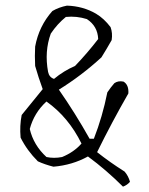

<svg xmlns="http://www.w3.org/2000/svg" viewBox="-20 -702 540 696"><path d="M169.9 -662.1Q193.4 -675.8 222.7 -681.6Q281.2 -679.7 328.1 -652.3Q357.4 -634.8 380.9 -603.5Q388.7 -582 384.8 -556.6Q367.2 -525.4 347.7 -494.1Q275.4 -427.7 193.4 -377Q252 -293 304.7 -199.2H320.3Q351.6 -279.3 369.1 -367.2Q380.9 -384.8 394.5 -400.4Q408.2 -410.2 427.7 -406.2Q447.3 -394.5 445.3 -363.3Q384.8 -257.8 332 -150.4Q378.9 -113.3 431.6 -80.1Q445.3 -64.5 451.2 -43Q441.4 -31.2 425.8 -25.4Q365.2 -85.9 298.8 -134.8Q242.2 -103.5 173.8 -97.7Q142.6 -105.5 117.2 -117.2Q78.1 -156.2 54.7 -203.1Q50.8 -246.1 58.6 -285.2Q95.7 -330.1 134.8 -378.9Q119.1 -421.9 107.4 -462.9Q105.5 -500 107.4 -533.2Q121.1 -607.4 169.9 -662.1ZM148.4 -334Q103.5 -293 87.9 -234.4Q101.6 -175.8 148.4 -132.8Q175.8 -127 205.1 -132.8Q248 -150.4 275.4 -181.6Q228.5 -277.3 148.4 -334ZM218.8 -640.6Q187.5 -615.2 164.1 -580.1Q140.6 -515.6 154.3 -441.4Q158.2 -421.9 175.8 -416Q210.9 -445.3 252 -462.9Q296.9 -509.8 335.9 -560.5Q334 -607.4 294.9 -632.8Q257.8 -644.5 218.8 -640.6Z"/></svg>

Font: BoLeHuaiShuti
Style: Regular
Weight: 400
Designer: Aston.linsen@gmail.com
Foundry: BoLe
Version: Version 1.00 June 15, 2016, initial release